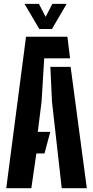

<svg xmlns="http://www.w3.org/2000/svg" viewBox="-20 -994 492 1014"><path d="M13 0 117.5 -800H336L350 -686H213.5L199.5 -456.5L179.5 -297.5H245.5L215 -183.5H172L145.5 0ZM306 0 254.5 -457.5 246 -641H353L438.5 0ZM187.5 -841 109.5 -973.5H185.5L221 -905L256.5 -973.5H332L254.5 -841Z"/></svg>

Font: Big Shoulders Stencil Display Thin ExtraBold
Style: Regular
Weight: 800
Version: Version 2.001